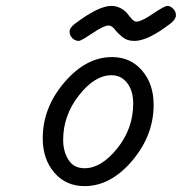

<svg xmlns="http://www.w3.org/2000/svg" viewBox="-20 -631 621 656"><path d="M126 -158.2Q126 -263.2 200 -349.6Q273.9 -436 362.8 -436Q425.8 -436 465.3 -390.1Q504.9 -344.2 504.9 -272.9Q504.9 -168 431.4 -81.5Q357.9 4.9 269 4.9Q205.1 4.9 165.5 -41.3Q126 -87.4 126 -158.2ZM195.8 -152.8Q195.8 -113.8 213.9 -85Q231.9 -56.2 269 -56.2Q326.2 -56.2 380.6 -124Q435.1 -191.9 435.1 -276.9Q435.1 -320.8 414.6 -347.4Q394 -374 360.8 -374Q303.7 -374 249.8 -305.4Q195.8 -236.8 195.8 -152.8ZM235.8 -549.8Q316.9 -610.8 359.9 -610.8Q377.9 -610.8 393.1 -602.5Q408.2 -594.2 415.5 -584.2Q422.9 -574.2 430.9 -565.7Q439 -557.1 445.8 -557.1Q462.9 -557.1 502.4 -584Q542 -610.8 552 -610.8Q562 -610.8 571.5 -601.3Q581.1 -591.8 581.1 -578.9Q581.1 -565.9 564 -551.8Q484.9 -490.7 439 -491.2Q414.1 -491.2 397.9 -504.6Q381.8 -518.1 371.8 -531Q361.8 -543.9 351.1 -543.9Q335 -543.9 295.9 -517.6Q256.8 -491.2 249 -491.2Q236.8 -491.2 227.3 -500.5Q217.8 -509.8 217.8 -522.9Q217.8 -536.1 235.8 -549.8Z"/></svg>

Font: CMU Typewriter Text
Style: Italic
Weight: 500
Italic angle: -14.04°
Version: Version 0.7.0